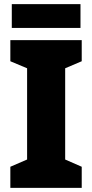

<svg xmlns="http://www.w3.org/2000/svg" viewBox="-20 -908 446 928"><path d="M375 0H30V-102L111 -137V-578L30 -612V-714H375V-612L295 -578V-137L375 -102ZM369 -888V-773H37V-888Z"/></svg>

Font: Noto Sans Hebrew SemiCondensed Black
Style: Regular
Weight: 900
Width: 4
Designer: Ben Nathan
Foundry: Google LLC
Version: Version 3.001; ttfautohint (v1.8.4.7-5d5b)